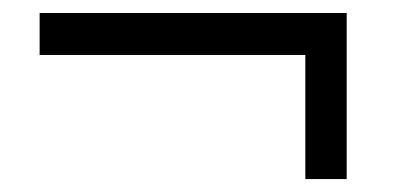

<svg xmlns="http://www.w3.org/2000/svg" viewBox="-20 -426 640 297"><path d="M452.3 -341H41.3V-405.9H516.3V-149H452.3Z"/></svg>

Font: Mona Sans VF XLt
Style: Regular
Weight: 200
Designer: Deni Anggara
Foundry: GitHub
Version: Version 2.000;Glyphs 3.2.3 (3260)